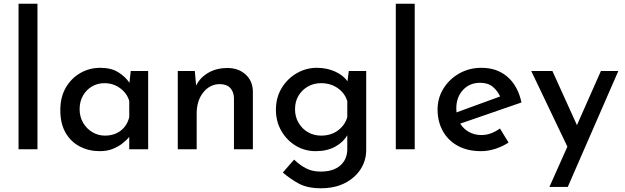

<svg xmlns="http://www.w3.org/2000/svg" viewBox="-20 -797 3338 1025"><path d="M79 -777H180V0H79Z M513 10Q454 10 406 -15Q358 -40 330 -88.5Q302 -137 302 -209Q302 -279 331.5 -329.5Q361 -380 409.5 -407.5Q458 -435 515 -435Q573 -435 611 -411.5Q649 -388 671 -355L678 -418H771V0H670V-66Q659 -52 637 -34Q615 -16 584 -3Q553 10 513 10ZM540 -73Q590 -73 624.5 -99.5Q659 -126 670 -172V-258Q658 -299 621.5 -326Q585 -353 537 -353Q501 -353 471 -335.5Q441 -318 423 -286.5Q405 -255 405 -214Q405 -174 423.5 -142Q442 -110 473 -91.5Q504 -73 540 -73Z M1020 -418 1027 -340Q1048 -383 1092 -408.5Q1136 -434 1194 -434Q1253 -434 1291 -399.5Q1329 -365 1330 -309V0H1229V-274Q1228 -306 1210 -326.5Q1192 -347 1154 -348Q1101 -348 1065.5 -304Q1030 -260 1030 -191V0H929V-418Z M1693 208Q1621 208 1575 183Q1529 158 1490 124L1550 55Q1581 85 1614.5 102Q1648 119 1691 119Q1759 119 1796 87Q1833 55 1834 1V-75Q1813 -38 1769.5 -14Q1726 10 1665 10Q1607 10 1559 -19Q1511 -48 1482 -98Q1453 -148 1453 -211Q1453 -276 1483.5 -326.5Q1514 -377 1564 -406Q1614 -435 1671 -435Q1725 -435 1769 -415Q1813 -395 1835 -363L1842 -418H1935V3Q1935 60 1905 106.5Q1875 153 1821 180.5Q1767 208 1693 208ZM1555 -214Q1555 -174 1573.5 -142Q1592 -110 1623.5 -91.5Q1655 -73 1694 -73Q1747 -73 1784 -100.5Q1821 -128 1834 -171V-257Q1821 -300 1783 -326.5Q1745 -353 1694 -353Q1655 -353 1623.5 -335Q1592 -317 1573.5 -286Q1555 -255 1555 -214Z M2093 -777H2194V0H2093Z M2548 10Q2476 10 2424 -18.5Q2372 -47 2344 -97.5Q2316 -148 2316 -212Q2316 -274 2347.5 -324.5Q2379 -375 2432 -405Q2485 -435 2550 -435Q2634 -435 2689.5 -386.5Q2745 -338 2764 -250L2437 -137Q2455 -108 2484.5 -92Q2514 -76 2550 -76Q2577 -76 2602 -85.5Q2627 -95 2649 -111L2695 -36Q2663 -15 2624.5 -2.5Q2586 10 2548 10ZM2417 -197 2650 -282Q2637 -311 2611.5 -333Q2586 -355 2543 -355Q2487 -355 2451.5 -316.5Q2416 -278 2416 -218Q2416 -207 2417 -197Z M2913 201 3009 -14 2816 -418H2929L3060 -129L3188 -418H3281L3011 201Z"/></svg>

Font: Reem Kufi Ink
Style: Regular
Weight: 400
Designer: Khaled Hosny
Version: Version 1.7